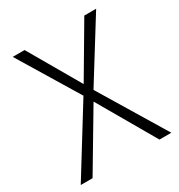

<svg xmlns="http://www.w3.org/2000/svg" viewBox="-167 -814 866 927"><g transform="rotate(-30 266.5 -350.0)"><path d="M453 0H519L297 -367L504 -700H438L270 -415L105 -700H39L241 -367L14 0H80L269 -318Z"/></g></svg>

Font: NM-font
Style: Light
Weight: 500
Designer: ""
Foundry: ""
Version: ""